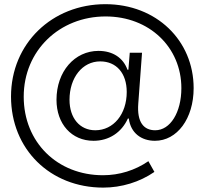

<svg xmlns="http://www.w3.org/2000/svg" viewBox="-20 -730 961 901"><path d="M464.4 150.4C550.3 150.4 635.3 124.5 704.6 76.7L676.3 26.4C613.8 69.3 540 92.3 463.4 92.3C249 92.3 91.3 -62.5 91.3 -276.4C91.3 -492.7 259.3 -652.8 475.6 -652.8C681.2 -652.8 831.1 -507.8 831.1 -316.4C831.1 -202.1 778.8 -118.7 708.5 -118.7C654.8 -118.7 622.1 -155.8 628.9 -244.1L646.5 -482.4H588.9L582.5 -402.8H578.1C558.6 -458 509.8 -491.2 442.4 -491.2C330.1 -491.2 245.1 -394.5 245.1 -261.7C245.1 -148.4 315.9 -69.3 418.9 -69.3C491.2 -69.3 550.3 -107.9 580.1 -173.8H584.5C593.3 -105 644 -69.3 707 -69.3C811 -69.3 888.7 -173.3 888.7 -316.4C888.7 -540 713.9 -710.4 474.6 -710.4C224.6 -710.4 31.7 -525.9 31.7 -276.9C31.7 -29.8 215.3 150.4 464.4 150.4ZM306.2 -261.7C306.2 -365.7 366.7 -441.9 450.2 -441.9C525.9 -441.9 574.7 -386.7 574.7 -298.3C574.7 -194.3 512.7 -118.7 427.2 -118.7C354.5 -118.7 306.2 -175.8 306.2 -261.7Z"/></svg>

Font: Guggenheim Sans Display Light
Style: Regular
Weight: 300
Designer: Modified by Tom Baber under direction of Pentagram Design 2023
Foundry: rsms
Version: Version 1.001;Glyphs 3.1.2 (3151)